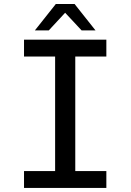

<svg xmlns="http://www.w3.org/2000/svg" viewBox="-20 -924 642 944"><path d="M254.4 -904.3H346.7L449.7 -774.4H381.3L300.3 -861.3L219.7 -774.4H151.4ZM98.1 -83H251V-646H98.1V-729H502.9V-646H350.1V-83H502.9V0H98.1Z"/></svg>

Font: Vazir Code Hack
Style: Code-Hack
Weight: 400
Foundry: DejaVu fonts team - Redesigned by Saber Rastikerdar
Version: Version 1.1.2